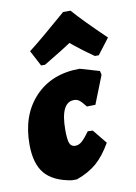

<svg xmlns="http://www.w3.org/2000/svg" viewBox="-86 -803 617 869"><g transform="rotate(-10 223.0 -368.5)"><path d="M126 -526 88 -598Q144 -641 266 -747H300Q347 -693 446 -598L391 -526H373Q310 -570 270 -604Q244 -586 144 -526ZM295 -481 384 -455 388 -437 337 -308 298 -307Q279 -331 269 -338.5Q259 -346 245 -346Q183 -346 183 -219Q183 -174 190 -157.5Q197 -141 216 -141Q231 -141 245 -152.5Q259 -164 282 -196L305 -195L358 -130Q325 -73 288.5 -41.5Q252 -10 196 10H173Q89 -3 50.5 -48.5Q12 -94 12 -183Q12 -318 89 -399.5Q166 -481 295 -481Z"/></g></svg>

Font: Alegreya Sans SC Black
Style: Italic
Weight: 900
Italic angle: -7°
Designer: Juan Pablo del Peral
Foundry: Huerta Tipografica
Version: Version 2.007